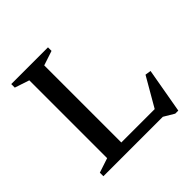

<svg xmlns="http://www.w3.org/2000/svg" viewBox="-189 -819 996 996"><g transform="rotate(-45 309.5 -321.0)"><path d="M557.5 34H535L478 0H169.5L170 -58H524.5L464 -36.5L569 -218L601 -213ZM231.5 -623.5V0H42V-26L122 -52.5V-623.5L42 -650V-676H311.5V-650Z"/></g></svg>

Font: Newsreader 16pt 16pt Medium
Style: Regular
Weight: 500
Version: Version 1.003